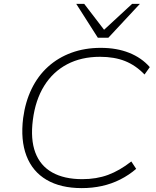

<svg xmlns="http://www.w3.org/2000/svg" viewBox="-20 -959 800 987"><path d="M400 8Q292 8 219.5 -34.5Q147 -77 116 -158Q85 -239 99 -352Q110 -435 142.5 -502Q175 -569 227 -616Q279 -663 347.5 -688Q416 -713 498 -713Q580 -713 644 -687.5Q708 -662 750 -614L723 -576Q678 -623 623 -645Q568 -667 494 -667Q398 -667 325 -628.5Q252 -590 207 -517.5Q162 -445 149 -343Q136 -243 161.5 -175Q187 -107 248.5 -72.5Q310 -38 403 -38Q476 -38 535.5 -60Q595 -82 655 -129L680 -91Q643 -59 598.5 -36.5Q554 -14 504.5 -3Q455 8 400 8ZM483 -765 372 -939H413L515 -806L659 -939H699L537 -765Z"/></svg>

Font: Nunito Sans 10pt SemiExpanded ExtraLight
Style: Italic
Weight: 250
Width: 6
Italic angle: -9°
Designer: Vernon Adams
Foundry: Vernon Adams
Version: Version 3.101;gftools[0.9.27]